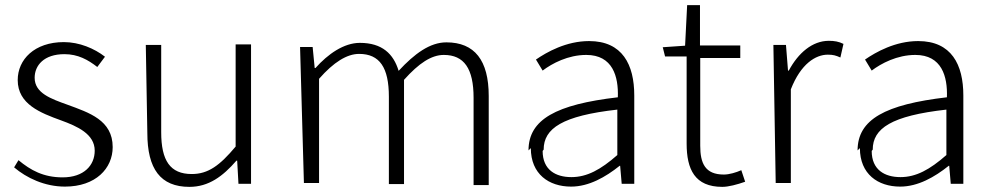

<svg xmlns="http://www.w3.org/2000/svg" viewBox="-20 -703 3863 748"><path d="M35 -51C83 -10 154 24 233 24C353 24 419 -47 419 -130C419 -235 327 -264 243 -295C179 -318 115 -340 115 -400C115 -448 151 -492 231 -492C284 -492 323 -470 359 -442L389 -482C348 -514 289 -539 229 -539C114 -539 49 -471 49 -391C49 -297 138 -263 218 -234C281 -211 349 -181 349 -116C349 -59 307 -12 224 -12C149 -12 99 -40 52 -79Z M554 -185C554 -45 605 25 718 25C793 25 848 -16 901 -77H904L909 13H958V-530H898V-132C836 -58 791 -25 727 -25C643 -25 608 -77 608 -188V-528H548Z M1164 10H1223V-396C1280 -461 1332 -493 1379 -493C1459 -493 1495 -440 1495 -326V14H1554V-392C1612 -457 1661 -489 1709 -489C1788 -489 1825 -436 1825 -322V18H1884V-329C1884 -468 1829 -538 1719 -538C1655 -538 1595 -494 1533 -427C1513 -493 1469 -536 1382 -536C1320 -536 1258 -493 1209 -438H1206L1198 -520H1149Z M2048 -126C2048 -25 2118 24 2205 24C2274 24 2339 -13 2394 -57H2396L2402 13H2451V-331C2451 -451 2405 -543 2275 -543C2186 -543 2110 -500 2068 -471L2094 -428C2131 -456 2193 -489 2264 -489C2367 -489 2390 -405 2387 -324C2147 -296 2039 -238 2039 -117ZM2098 -120C2098 -203 2171 -252 2385 -276V-99C2320 -42 2267 -13 2206 -13C2145 -13 2094 -41 2094 -115Z M2571 -483H2655V-144C2655 -43 2687 25 2794 25C2818 25 2852 16 2883 5L2868 -40C2848 -31 2821 -23 2800 -23C2727 -23 2708 -67 2708 -135V-477H2864V-526H2707V-683H2657L2649 -525L2562 -519Z M3002 10H3061V-355C3100 -455 3158 -490 3205 -490C3226 -490 3236 -487 3254 -479L3266 -532C3248 -541 3231 -544 3209 -544C3145 -544 3090 -497 3053 -428H3050L3042 -528H2993Z M3330 -126C3330 -25 3400 24 3487 24C3556 24 3621 -13 3676 -57H3678L3684 13H3733V-331C3733 -451 3687 -543 3557 -543C3468 -543 3392 -500 3350 -471L3376 -428C3413 -456 3475 -489 3546 -489C3649 -489 3672 -405 3669 -324C3429 -296 3321 -238 3321 -117ZM3380 -120C3380 -203 3453 -252 3667 -276V-99C3602 -42 3549 -13 3488 -13C3427 -13 3376 -41 3376 -115Z"/></svg>

Font: GenEiGothic-pro-Light
Style: Regular
Weight: 300
Designer: Ryoko NISHIZUKA (kana & ideographs); Paul D. Hunt (Latin, Greek & Cyrillic); Wenlong ZHANG (bopomofo); Sandoll Communica
Foundry: Adobe Systems Incorporated; o_tamon
Version: Version 1.000.140830